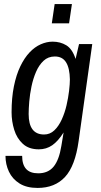

<svg xmlns="http://www.w3.org/2000/svg" viewBox="-20 -743 496 945"><path d="M165 182Q111 182 76 160Q41 138 24 102Q7 66 7 24H89Q89 67 108.5 88.5Q128 110 168 110Q217 110 244 77Q271 44 282 -25L293 -91Q266 -48 237 -28Q208 -8 171 -8Q122 -8 92.5 -35Q63 -62 50 -104Q37 -146 37 -190Q37 -262 48.5 -318.5Q60 -375 80 -416.5Q100 -458 125.5 -485Q151 -512 180.5 -525Q210 -538 239 -538Q277 -538 306.5 -520Q336 -502 352 -453L369 -526H434L367 -49Q350 74 300 128Q250 182 165 182ZM197 -81Q226 -81 247.5 -101.5Q269 -122 284 -155Q299 -188 307.5 -225Q316 -262 320 -296Q324 -330 324 -352Q323 -408 305 -436.5Q287 -465 250 -465Q217 -465 194.5 -444Q172 -423 157.5 -389.5Q143 -356 135 -317.5Q127 -279 124 -243Q121 -207 121 -182Q121 -81 197 -81ZM235 -628 249 -723H334L320 -628Z"/></svg>

Font: Archivo Narrow
Style: Italic
Weight: 400
Italic angle: -8°
Designer: Hector Gatti
Foundry: Omnibus-Type
Version: Version 3.002